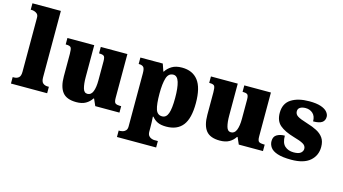

<svg xmlns="http://www.w3.org/2000/svg" viewBox="-101 -1148 3138 1756"><g transform="rotate(15 1467.5 -269.5)"><path d="M362.3 -61V0H19.5V-61H30.8Q58.6 -61 76.2 -75.9Q93.8 -90.8 93.8 -130.9V-643.1Q93.8 -668 81.1 -679.7Q68.4 -690.9 53.5 -695.1Q38.6 -699.2 30.8 -699.2H19.5V-759.8H288.6V-130.9Q288.6 -90.8 306.2 -75.9Q323.7 -61 351.6 -61Z M639.6 9.8Q547.9 9.8 508.8 -39.6Q469.7 -88.9 469.7 -189V-401.9Q469.7 -444.8 461.2 -460Q452.6 -475.1 414.6 -475.1H410.6V-536.1H664.6V-233.9Q664.6 -170.9 675.8 -129.9Q686.5 -89.8 718.8 -89.8Q753.4 -89.8 769 -128.9Q784.7 -168 784.7 -234.9V-417Q784.7 -458 770.8 -466.6Q756.8 -475.1 730.5 -475.1H726.6V-536.1H978.5V-121.1Q978.5 -78.1 993.7 -69.6Q1008.8 -61 1034.7 -61H1046.9V0H817.9L789.6 -64H784.7Q762.7 -29.8 727.8 -10Q692.9 9.8 639.6 9.8Z M1453.6 160.2V221.2H1082.5V160.2H1097.7Q1104.5 160.2 1121.1 156.2Q1136.7 151.9 1148.7 138.9Q1160.6 126 1160.6 100.1V-402.8Q1160.6 -450.2 1146 -462.6Q1131.3 -475.1 1106.4 -475.1H1101.6V-536.1H1313.5L1337.4 -466.8H1341.3Q1362.3 -501 1399.4 -523.4Q1436.5 -545.9 1494.6 -545.9Q1594.7 -545.9 1647.2 -478Q1699.7 -410.2 1699.7 -264.2Q1699.7 -119.1 1647.7 -53Q1595.7 13.2 1491.7 13.2Q1441.4 13.2 1410.4 -1.5Q1379.4 -16.1 1357.4 -43.9H1351.6Q1353.5 -18.1 1354.5 9Q1355.5 36.1 1355.5 65.9V96.2Q1355.5 124 1367.7 137.7Q1379.4 150.9 1394.5 155.5Q1409.7 160.2 1417.5 160.2ZM1431.6 -67.9Q1471.2 -67.9 1487.8 -114.7Q1504.4 -160.2 1504.4 -261.2Q1504.4 -356.4 1488.3 -409.7Q1471.7 -462.9 1434.6 -462.9Q1387.7 -462.9 1371.6 -409.7Q1355.5 -356.4 1355.5 -264.2Q1355.5 -161.6 1371.1 -114.7Q1386.7 -67.9 1431.6 -67.9Z M1998.5 9.8Q1906.7 9.8 1867.7 -39.6Q1828.6 -88.9 1828.6 -189V-401.9Q1828.6 -444.8 1820.1 -460Q1811.5 -475.1 1773.4 -475.1H1769.5V-536.1H2023.4V-233.9Q2023.4 -170.9 2034.7 -129.9Q2045.4 -89.8 2077.6 -89.8Q2112.3 -89.8 2127.9 -128.9Q2143.6 -168 2143.6 -234.9V-417Q2143.6 -458 2129.6 -466.6Q2115.7 -475.1 2089.4 -475.1H2085.4V-536.1H2337.4V-121.1Q2337.4 -78.1 2352.5 -69.6Q2367.7 -61 2393.6 -61H2405.8V0H2176.8L2148.4 -64H2143.6Q2121.6 -29.8 2086.7 -10Q2051.8 9.8 1998.5 9.8Z M2675.3 9.8Q2591.8 9.8 2543.9 -6.3Q2496.6 -22 2477.1 -49.1Q2457.5 -76.2 2457.5 -108.9Q2457.5 -151.9 2488 -169.9Q2518.6 -188 2562.5 -188Q2562.5 -119.1 2595 -90.1Q2627.4 -61 2678.7 -61Q2726.6 -61 2746.1 -78.1Q2765.6 -95.2 2765.6 -117.2Q2765.6 -146.5 2736.3 -163.1Q2706.5 -180.2 2645.5 -196.8Q2554.7 -223.1 2509 -262.5Q2463.4 -301.8 2463.4 -377.9Q2463.4 -466.8 2527.8 -508.3Q2592.3 -549.8 2698.7 -549.8Q2766.1 -549.8 2808.6 -535.6Q2850.6 -521 2869.1 -498.5Q2887.7 -476.1 2887.7 -453.1Q2887.7 -417 2861.6 -398.9Q2835.4 -380.9 2778.3 -380.9Q2778.3 -430.2 2750.5 -455.6Q2722.7 -481 2681.6 -481Q2650.4 -481 2630.4 -469Q2610.4 -457 2610.4 -432.1Q2610.4 -403.8 2635.3 -387.7Q2647.5 -379.4 2671.1 -370.1Q2694.8 -360.8 2729.5 -350.1Q2785.2 -333.5 2824.2 -313Q2864.7 -292 2887.7 -259Q2910.6 -226.1 2910.6 -173.8Q2910.6 -91.8 2851.6 -41Q2792.5 9.8 2675.3 9.8Z"/></g></svg>

Font: Koh Santepheap Black
Style: Regular
Weight: 900
Designer: Danh Hong
Version: Version 2.002; ttfautohint (v1.8.3)